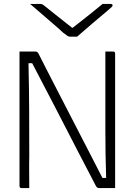

<svg xmlns="http://www.w3.org/2000/svg" viewBox="-20 -964 690 984"><path d="M130 0H91Q80 0 80 -11V-700H161Q172 -700 177 -690Q189 -666 215 -615Q241 -564 276 -496.5Q311 -429 350.5 -352Q390 -275 430 -198Q470 -121 505 -52H524Q520 -171 520 -296Q520 -421 520 -538V-700H559Q570 -700 570 -689V0H488Q477 0 471 -12Q429 -92 375 -196.5Q321 -301 262 -415.5Q203 -530 145 -640H126Q129 -510 129.5 -390.5Q130 -271 130 -160Q129 -128 129.5 -84Q130 -40 130 0ZM375 -776H339Q332 -776 326 -780Q320 -784 303 -797Q295 -805 275.5 -822Q256 -839 231 -860.5Q206 -882 180.5 -904Q155 -926 134 -944Q146 -943 156.5 -943.5Q167 -944 179 -944Q190 -944 195 -942.5Q200 -941 208 -934Q223 -922 260 -892.5Q297 -863 349 -822H353Q405 -862 441.5 -891.5Q478 -921 506 -944H545Q557 -944 557 -937Q557 -933 553 -928.5Q549 -924 532 -910Q519 -899 497.5 -881Q476 -863 452 -842.5Q428 -822 407.5 -804Q387 -786 375 -776Z"/></svg>

Font: Recursive Sn Lnr St Lt
Style: Regular
Weight: 300
Version: Version 1.079;hotconv 1.0.112;makeotfexe 2.5.65598; ttfautoh